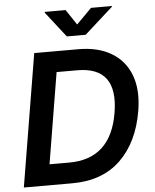

<svg xmlns="http://www.w3.org/2000/svg" viewBox="-62 -998 847 1050"><g transform="rotate(-5 362.0 -473.5)"><path d="M291.5 0H25.9L146.5 -727.5H388.2Q496.6 -727.5 569.8 -683.8Q643.1 -640.1 673.8 -558.8Q704.6 -477.5 686 -364.3Q657.7 -193.8 557.9 -96.9Q458 0 291.5 0ZM176.8 -114.3H285.2Q514.2 -114.3 555.7 -364.3Q596.7 -613.3 373 -613.3H259.3ZM337.9 -946.8 394 -862.8 477.5 -946.8H592.8L591.8 -942.9L435.5 -802.7H332L222.7 -942.9L223.6 -946.8Z"/></g></svg>

Font: Inter Semi Bold
Style: Italic
Weight: 600
Italic angle: -9.39999°
Designer: Rasmus Andersson
Foundry: rsms
Version: Version 4.000;git-3c8e0fc